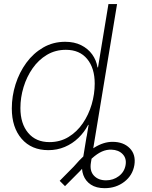

<svg xmlns="http://www.w3.org/2000/svg" viewBox="-20 -748 766 969"><path d="M508.3 201.7Q465.8 201.7 438.7 183.8Q411.6 166 400.6 135.7Q389.6 105.5 396 68.8L417 -59.1H460.4L439 71.8Q431.6 114.3 453.9 138.2Q476.1 162.1 515.1 162.1Q551.8 162.1 579.8 140.9Q607.9 119.6 613.8 85Q619.6 51.3 598.9 29.8Q578.1 8.3 542.5 7.3Q518.1 6.3 494.4 16.8Q470.7 27.3 444.6 50.8Q418.5 74.2 386.2 112.8L308.1 191.4L281.2 164.6L352.1 92.8Q410.2 25.4 456.5 -3.4Q502.9 -32.2 547.9 -32.2Q603 -32.2 634.8 0Q666.5 32.2 658.2 85Q649.4 137.2 607.4 169.4Q565.4 201.7 508.3 201.7ZM224.1 9.8Q138.7 9.8 89.1 -47.6Q39.6 -105 39.6 -200.7Q39.6 -263.2 58.6 -323Q77.6 -382.8 113 -431.2Q148.4 -479.5 198.2 -508.3Q248 -537.1 309.1 -537.1Q355 -537.1 389.4 -520Q423.8 -502.9 445.1 -473.6Q466.3 -444.3 472.2 -407.7H474.6L527.3 -727.5H570.8L450.7 0H407.7L427.2 -117.7H424.8Q405.8 -81.1 375.7 -52Q345.7 -22.9 307.1 -6.6Q268.6 9.8 224.1 9.8ZM229.5 -30.8Q283.2 -30.8 325.7 -56.6Q368.2 -82.5 397.7 -125.5Q427.2 -168.5 442.6 -220.9Q458 -273.4 458 -326.2Q458 -404.3 419.9 -450.4Q381.8 -496.6 312.5 -496.6Q259.3 -496.6 216.8 -471.2Q174.3 -445.8 144.5 -403.1Q114.7 -360.4 98.9 -308.3Q83 -256.3 83 -202.6Q83 -124 122.1 -77.4Q161.1 -30.8 229.5 -30.8Z"/></svg>

Font: Inter 24pt ExtraLight
Style: Italic
Weight: 250
Italic angle: -9.3988°
Version: Version 4.001;git-66647c0bb